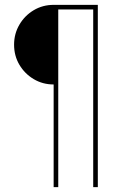

<svg xmlns="http://www.w3.org/2000/svg" viewBox="-20 -771 534 791"><path d="M201 -423Q156 -423 119 -445Q82 -467 60 -504Q38 -541 38 -587Q38 -632 60 -669.5Q82 -707 119 -729Q156 -751 201 -751H383V0H364V-732H220V0H201Z"/></svg>

Font: Josefin Sans Thin Thin
Style: Regular
Weight: 250
Version: Version 2.001